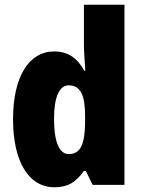

<svg xmlns="http://www.w3.org/2000/svg" viewBox="-20 -780 600 810"><path d="M209 10C269 10 301 -13 334 -59H342L371 0H505V-760H334V-595C334 -566 337 -525 340 -482H335C306 -536 266 -563 208 -563C103 -563 35 -458 35 -277C35 -97 102 10 209 10ZM270 -130C232 -130 208 -177 208 -278C208 -373 231 -420 270 -420C320 -420 339 -378 339 -290V-263C338 -170 319 -130 270 -130Z"/></svg>

Font: Noto Sans Georgian Condensed Black
Style: Regular
Weight: 900
Width: 3
Designer: Monotype Design Team, Akaki Razmadze
Foundry: Google LLC
Version: Version 2.005